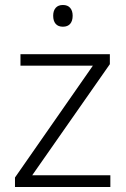

<svg xmlns="http://www.w3.org/2000/svg" viewBox="-20 -749 503 769"><path d="M422 0H40V-38L352 -486H62V-532H420V-492L109 -47H422ZM232 -729Q251 -729 261 -717.5Q271 -706 271 -686Q271 -665 261 -653.5Q251 -642 232 -642Q213 -642 203 -653.5Q193 -665 193 -686Q193 -706 203 -717.5Q213 -729 232 -729Z"/></svg>

Font: Noto Sans Khmer Light
Style: Regular
Weight: 300
Version: Version 2.003